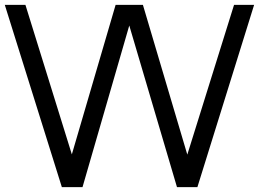

<svg xmlns="http://www.w3.org/2000/svg" viewBox="-27 -770 1066 790"><path d="M936 -750H1018.6L785.2 0H701.2L504.9 -665L312.5 0H227.5L-7.3 -750H77.6L268.6 -134.8L448.7 -750H561L743.7 -133.8Z"/></svg>

Font: Now
Style: Regular
Weight: 400
Designer: Alfredo Marco Pradil
Foundry: Alfredo Marco Pradil
Version: Version 1.002;PS 001.002;hotconv 1.0.88;makeotf.lib2.5.64775